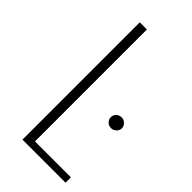

<svg xmlns="http://www.w3.org/2000/svg" viewBox="-194 -637 684 684"><g transform="rotate(45 148.0 -295.5)"><path d="M73 0V-591H109V-27H290V0ZM267 -252Q255 -252 247 -260Q239 -268 239 -279Q239 -290 247 -298Q255 -306 267 -306Q278 -306 286.5 -298Q295 -290 295 -279Q295 -268 286.5 -260Q278 -252 267 -252Z"/></g></svg>

Font: Alumni Sans ExtraLight
Style: Regular
Weight: 250
Version: Version 1.018